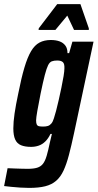

<svg xmlns="http://www.w3.org/2000/svg" viewBox="-55 -713 476 936"><path d="M87 203Q66 203 43.5 201.5Q21 200 1 198Q-19 196 -35 194L-18 107Q1 108 18.5 108.5Q36 109 51.5 109.5Q67 110 80 110Q109 110 126.5 104.5Q144 99 154.5 85.5Q165 72 172.5 46.5Q180 21 188 -18Q191 -30 193.5 -41Q196 -52 198 -60H191Q180 -37 165.5 -23Q151 -9 133.5 -3Q116 3 97 3Q67 3 47.5 -5Q28 -13 19 -33Q10 -53 10 -87Q10 -118 16 -159.5Q22 -201 34 -257Q49 -333 64 -383.5Q79 -434 96.5 -463.5Q114 -493 137.5 -505.5Q161 -518 193 -518Q217 -518 235 -511.5Q253 -505 263.5 -491Q274 -477 274 -454H282L298 -510H401L306 -64Q293 -3 281 42.5Q269 88 254.5 119Q240 150 218.5 168.5Q197 187 165.5 195Q134 203 87 203ZM156 -96Q169 -96 178.5 -99Q188 -102 195.5 -111Q203 -120 208 -137Q212 -149 218.5 -173Q225 -197 231.5 -226.5Q238 -256 244.5 -286.5Q251 -317 255 -342Q259 -367 259 -380Q260 -402 251.5 -410Q243 -418 224 -418Q208 -418 197.5 -414Q187 -410 179.5 -395Q172 -380 163.5 -347.5Q155 -315 143 -257Q133 -207 127 -172.5Q121 -138 121 -126Q121 -112 124.5 -105.5Q128 -99 136 -97.5Q144 -96 156 -96ZM133 -567 134 -575 224 -693H337L378 -575V-567H306L273 -637L215 -567Z"/></svg>

Font: Saira ExtraCondensed
Style: Bold Italic
Weight: 700
Width: 2
Italic angle: -12°
Designer: Hector Gatti with collaboration of the Omnibus-Type team
Foundry: Omnibus-Type
Version: Version 1.101